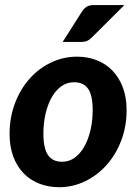

<svg xmlns="http://www.w3.org/2000/svg" viewBox="-20 -754 565 781"><path d="M19 0ZM232.5 -96Q261.5 -96 284.5 -113Q307.5 -130 323.5 -158.8Q339.5 -187.5 348.2 -225.5Q357 -263.5 357 -306Q357 -366 338.5 -392.8Q320 -419.5 281 -419.5Q252.5 -419.5 229.2 -402.8Q206 -386 190 -357.5Q174 -329 165.2 -290.8Q156.5 -252.5 156.5 -210Q156.5 -151 175 -123.5Q193.5 -96 232.5 -96ZM220.5 7.5Q177.5 7.5 140.5 -6.8Q103.5 -21 76.5 -48.5Q49.5 -76 34.2 -116.5Q19 -157 19 -209Q19 -276.5 41 -334.2Q63 -392 100.5 -434Q138 -476 188 -499.8Q238 -523.5 293.5 -523.5Q336.5 -523.5 373.2 -509.2Q410 -495 437 -467.2Q464 -439.5 479.5 -399Q495 -358.5 495 -306.5Q495 -239.5 473 -182Q451 -124.5 413.2 -82.5Q375.5 -40.5 325.8 -16.5Q276 7.5 220.5 7.5ZM486 -733.5 354.5 -602.5Q344 -592 334.8 -587.8Q325.5 -583.5 311 -583.5H235L312.5 -705.5Q321.5 -719.5 332.5 -726.5Q343.5 -733.5 363 -733.5Z"/></svg>

Font: Lato Heavy
Style: Italic
Weight: 800
Italic angle: -7°
Designer: Lukasz Dziedzic
Foundry: tyPoland Lukasz Dziedzic
Version: Version 2.007; 2014-02-27